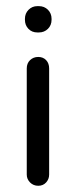

<svg xmlns="http://www.w3.org/2000/svg" viewBox="-20 -596 245 620"><path d="M138.7 -375V-32.2Q138.7 -17.6 128.9 -6.8Q119.1 3.9 103.5 3.9Q87.9 3.9 77.1 -6.8Q66.4 -17.6 66.4 -32.2V-375Q66.4 -391.6 77.1 -401.9Q87.9 -412.1 103.5 -412.1Q119.1 -412.1 128.9 -401.9Q138.7 -391.6 138.7 -375ZM146.5 -532.2Q146.5 -514.6 134.8 -502.9Q123 -491.2 105.5 -491.2H100.6Q83 -491.2 71.8 -502.9Q60.5 -514.6 60.5 -532.2V-535.2Q60.5 -552.7 72.3 -564.5Q84 -576.2 100.6 -576.2H105.5Q123 -576.2 134.8 -564.5Q146.5 -552.7 146.5 -535.2Z"/></svg>

Font: NTR
Style: Regular
Weight: 400
Designer: Purushoth Kumar Guthula
Foundry: Silicon Andhra, USA.
Version: Version 1.0.5; ttfautohint (v1.2.25-373a) -l 7 -r 28 -G 50 -